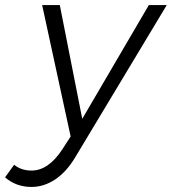

<svg xmlns="http://www.w3.org/2000/svg" viewBox="-112 -544 681 761"><path d="M549 -524 187 78Q152 137 107 167Q62 197 13 197Q-48 197 -92 159L-56 109Q-28 132 13 132Q80 132 135 48L168 -3L55 -524H125L214 -73L478 -524Z"/></svg>

Font: Gontserrat Light
Style: Italic
Weight: 300
Italic angle: -11.3°
Designer: Julieta Ulanovsky
Foundry: Julieta Ulanovsky
Version: Version 6.001